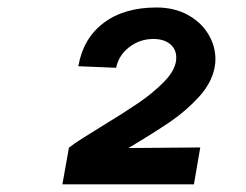

<svg xmlns="http://www.w3.org/2000/svg" viewBox="-20 -880 640 500"><path d="M246.5 -552Q304 -587 341 -612.2Q378 -637.5 406.2 -666Q434.5 -694.5 438.5 -721.5Q439 -724.5 439 -730Q439 -752 423 -765.2Q407 -778.5 379.5 -778.5Q344 -778.5 316.5 -757.2Q289 -736 282.5 -703.5L184 -707.5Q196.5 -780 249.8 -820.2Q303 -860.5 387.5 -860.5Q433.5 -860.5 468.5 -841.5Q503.5 -822.5 522.2 -791.5Q541 -760.5 541 -726Q541 -714.5 539 -705Q531.5 -664.5 498.5 -628.2Q465.5 -592 424.8 -564Q384 -536 314.5 -494.5L501.5 -496L485 -400H142.5L159.5 -495.5Q173.5 -506.5 197.5 -521.5Q221.5 -536.5 246.5 -552Z"/></svg>

Font: JuliaMono ExtraBold
Style: Italic
Weight: 800
Italic angle: -9°
Monospace: yes
Designer: cormullion
Foundry: corm
Version: Version 0.057; ttfautohint (v1.8.4)